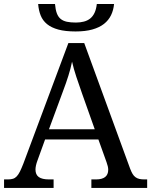

<svg xmlns="http://www.w3.org/2000/svg" viewBox="-20 -926 745 946"><path d="M202.1 -238.8 164.1 -133.8Q159.7 -122.1 157.2 -110.6Q154.8 -99.1 154.8 -90.8Q154.8 -65.4 171.1 -53.7Q187.5 -42 221.2 -42H244.1V0H0V-42H19Q33.7 -42 43.9 -45.2Q54.2 -48.3 62.5 -57.1Q70.8 -65.9 78.4 -81.1Q85.9 -96.2 95.2 -120.1L316.9 -713.9H395L621.1 -95.2Q627 -79.6 633.1 -69.3Q639.2 -59.1 647.5 -53Q655.8 -46.9 666.5 -44.4Q677.2 -42 691.9 -42H705.1V0H430.2V-42H453.1Q513.2 -42 513.2 -89.8Q513.2 -98.1 511 -106.9Q508.8 -115.7 504.9 -127L464.8 -238.8ZM384.8 -463.9Q369.1 -508.3 356.2 -547.1Q343.3 -585.9 335 -622.1Q331.5 -604 326.9 -587.2Q322.3 -570.3 316.9 -552.7Q311.5 -535.2 304.7 -515.9Q297.9 -496.6 289.1 -473.1L221.2 -289.1H446.8ZM542 -906.2Q539.1 -876 527.1 -851.1Q515.1 -826.2 492.4 -808.3Q469.7 -790.5 435.3 -780.8Q400.9 -771 352.1 -771Q301.8 -771 267.6 -780.3Q233.4 -789.6 211.9 -807.1Q190.4 -824.7 180.4 -849.9Q170.4 -875 168 -906.2H251Q253.4 -878.4 260 -860.6Q266.6 -842.8 278.8 -832.8Q291 -822.8 309.6 -818.8Q328.1 -814.9 354 -814.9Q375.5 -814.9 393.3 -819.6Q411.1 -824.2 424.3 -834.7Q437.5 -845.2 445.8 -862.8Q454.1 -880.4 457 -906.2Z"/></svg>

Font: Noto Serif
Style: Regular
Weight: 400
Designer: Monotype Design team
Foundry: Monotype Imaging Inc.
Version: Version 1.02